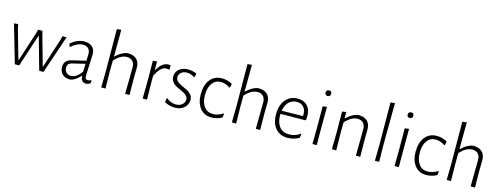

<svg xmlns="http://www.w3.org/2000/svg" viewBox="-18 -1456 5767 2216"><g transform="rotate(15 2865.0 -348.0)"><path d="M68 -458 79 -405 177 -60H182L293 -403L308 -455H360L371 -405L468 -60H473L585 -403L599 -455H647L493 0H442L334 -384H328L203 0H151L19 -453Z M860 -462Q921 -462 955 -431Q989 -400 989 -345Q989 -330 983.5 -216Q978 -102 978 -87Q978 -61 985.5 -50.5Q993 -40 1011 -40Q1029 -40 1049 -50L1056 -45L1050 -12Q1026 3 999 4Q939 2 936 -71H931Q874 -6 813 6Q753 6 719 -25.5Q685 -57 685 -113Q685 -194 773 -214L939 -253L941 -334Q941 -377 918 -399.5Q895 -422 853 -422Q789 -422 713 -357L707 -360L699 -397Q781 -462 860 -462ZM938 -216 783 -179Q732 -167 732 -119Q732 -81 753 -59.5Q774 -38 811 -38Q872 -38 934 -119Z M1378 -461Q1448 -461 1485 -425.5Q1522 -390 1521 -325L1519 -197L1521 0H1469L1473 -315Q1473 -363 1448.5 -389.5Q1424 -416 1379 -416Q1306 -416 1232 -334L1231 -198L1234 0H1183L1186 -195L1183 -697L1235 -702L1233 -384H1238Q1309 -453 1378 -461Z M1728 -457V-355H1733Q1790 -456 1865 -456Q1877 -456 1891 -454V-404L1884 -402Q1866 -405 1852 -405Q1786 -405 1727 -285V-198L1730 0H1678L1681 -195L1679 -451Z M2099 -460Q2152 -460 2202 -439L2194 -396L2185 -394Q2138 -421 2094 -421Q2053 -421 2027 -398Q2001 -375 2001 -342Q2001 -314 2023 -293.5Q2045 -273 2076.5 -259.5Q2108 -246 2140 -230.5Q2172 -215 2194 -188.5Q2216 -162 2216 -125Q2216 -70 2174 -32Q2132 6 2063 6Q1996 6 1938 -27L1945 -72L1952 -76Q2004 -33 2066 -33Q2112 -33 2140 -58Q2168 -83 2168 -117Q2168 -145 2146 -165.5Q2124 -186 2092.5 -200Q2061 -214 2029 -229.5Q1997 -245 1975 -272.5Q1953 -300 1953 -338Q1953 -391 1993 -425.5Q2033 -460 2099 -460Z M2503 -462Q2573 -462 2629 -428L2619 -383L2611 -382Q2559 -418 2502 -418Q2437 -418 2399.5 -366.5Q2362 -315 2362 -226Q2362 -139 2400 -88Q2438 -37 2504 -37Q2568 -37 2624 -75L2631 -71L2626 -27Q2565 6 2499 6Q2413 6 2363 -56Q2313 -118 2313 -224Q2313 -333 2364 -397.5Q2415 -462 2503 -462Z M2939 -461Q3009 -461 3046 -425.5Q3083 -390 3082 -325L3080 -197L3082 0H3030L3034 -315Q3034 -363 3009.5 -389.5Q2985 -416 2940 -416Q2867 -416 2793 -334L2792 -198L2795 0H2744L2747 -195L2744 -697L2796 -702L2794 -384H2799Q2870 -453 2939 -461Z M3408 6Q3317 6 3264.5 -55.5Q3212 -117 3212 -224Q3212 -333 3265.5 -397.5Q3319 -462 3409 -462Q3493 -462 3534.5 -406Q3576 -350 3564 -252L3556 -243L3261 -241Q3260 -236 3260 -226Q3260 -137 3300.5 -87Q3341 -37 3414 -37Q3490 -37 3547 -80L3554 -76L3547 -31Q3482 6 3408 6ZM3408 -423Q3351 -423 3313 -384.5Q3275 -346 3264 -279L3517 -283L3519 -300Q3519 -358 3490 -390.5Q3461 -423 3408 -423Z M3734 -648Q3766 -648 3766 -615Q3766 -599 3757 -589.5Q3748 -580 3732 -580Q3717 -580 3708 -589Q3699 -598 3699 -613Q3699 -629 3708.5 -638.5Q3718 -648 3734 -648ZM3707 0 3709 -195 3708 -451 3758 -457 3757 -198 3758 0Z M3989 -457V-384H3994Q4065 -453 4135 -461Q4204 -461 4241 -425.5Q4278 -390 4277 -325L4276 -197L4278 0H4226L4229 -315Q4230 -363 4205.5 -389.5Q4181 -416 4136 -416Q4063 -416 3989 -334L3988 -198L3991 0H3939L3942 -195L3940 -451Z M4505 -702 4501 -198 4504 0H4453L4456 -195L4453 -697Z M4715 -648Q4747 -648 4747 -615Q4747 -599 4738 -589.5Q4729 -580 4713 -580Q4698 -580 4689 -589Q4680 -598 4680 -613Q4680 -629 4689.5 -638.5Q4699 -648 4715 -648ZM4688 0 4690 -195 4689 -451 4739 -457 4738 -198 4739 0Z M5070 -462Q5140 -462 5196 -428L5186 -383L5178 -382Q5126 -418 5069 -418Q5004 -418 4966.5 -366.5Q4929 -315 4929 -226Q4929 -139 4967 -88Q5005 -37 5071 -37Q5135 -37 5191 -75L5198 -71L5193 -27Q5132 6 5066 6Q4980 6 4930 -56Q4880 -118 4880 -224Q4880 -333 4931 -397.5Q4982 -462 5070 -462Z M5506 -461Q5576 -461 5613 -425.5Q5650 -390 5649 -325L5647 -197L5649 0H5597L5601 -315Q5601 -363 5576.5 -389.5Q5552 -416 5507 -416Q5434 -416 5360 -334L5359 -198L5362 0H5311L5314 -195L5311 -697L5363 -702L5361 -384H5366Q5437 -453 5506 -461Z"/></g></svg>

Font: Alegreya Sans Light
Style: Regular
Weight: 300
Designer: Juan Pablo del Peral
Foundry: Huerta Tipografica
Version: Version 2.007